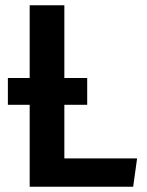

<svg xmlns="http://www.w3.org/2000/svg" viewBox="-20 -711 558 731"><path d="M225 -108H502L487 0H93V-312H10V-414H93V-691H225V-414H312V-312H225Z"/></svg>

Font: FiraGO Medium
Style: Regular
Weight: 500
Designer: bBox Type
Foundry: bBox Type GmbH
Version: Version 1.001;PS 001.001;hotconv 1.0.88;makeotf.lib2.5.64775